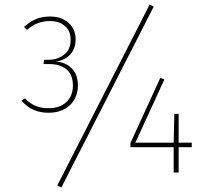

<svg xmlns="http://www.w3.org/2000/svg" viewBox="-20 -762 932 848"><path d="M314 -588Q314 -546 289.5 -520.5Q265 -495 226 -490Q269 -488 296.5 -460.5Q324 -433 324 -385Q324 -331 288.5 -297.5Q253 -264 194 -264Q157 -264 128 -277Q99 -290 75 -317L90 -328Q113 -304 138 -294Q163 -284 193 -284Q245 -284 273.5 -311.5Q302 -339 302 -384Q302 -432 274 -455.5Q246 -479 197 -479H172L175 -498H195Q234 -498 263 -520.5Q292 -543 292 -587Q292 -625 267 -647Q242 -669 200 -669Q171 -669 147.5 -660Q124 -651 99 -630L86 -643Q113 -667 139.5 -678Q166 -689 201 -689Q252 -689 283 -661Q314 -633 314 -588ZM659 -733 251 66 233 57 641 -742ZM827 -112H769V0H747V-112H556V-130L688 -418L706 -411L578 -132H747L750 -259H769V-132H827Z"/></svg>

Font: Fira Sans Thin
Style: Regular
Weight: 100
Designer: bBox Type GmbH & Carrois Corporate GbR & Edenspiekermann AG
Foundry: bBox Type GmbH & Carrois Corporate GbR & Edenspiekermann AG
Version: Version 4.301